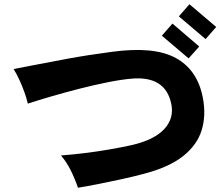

<svg xmlns="http://www.w3.org/2000/svg" viewBox="-20 -900 1040 904"><path d="M347 -16Q333 -58 313 -98Q293 -138 267 -168Q319 -172 377 -179Q435 -186 493 -196Q551 -206 601 -217Q708 -242 754.5 -293.5Q801 -345 786 -413Q758 -542 603 -530Q554 -526 488.5 -513Q423 -500 353 -482Q283 -464 219.5 -445.5Q156 -427 111 -412Q106 -435 95.5 -464.5Q85 -494 71.5 -523.5Q58 -553 44 -575Q72 -580 137.5 -593Q203 -606 298 -623.5Q393 -641 507 -656Q705 -683 807.5 -627Q910 -571 935 -440Q951 -357 929.5 -287Q908 -217 841.5 -164.5Q775 -112 655 -81Q606 -68 551 -56Q496 -44 443 -33.5Q390 -23 347 -16ZM948 -716 822 -823 872 -880 998 -773ZM868 -625 742 -732 792 -789 918 -681Z"/></svg>

Font: Zen Kaku Gothic Antique Black
Style: Regular
Weight: 900
Designer: Yoshimichi Ohira
Foundry: Positype
Version: Version 1.001